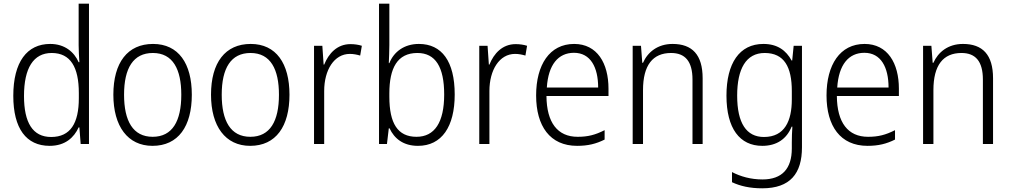

<svg xmlns="http://www.w3.org/2000/svg" viewBox="-20 -780 5476 1040"><path d="M249 10C333 10 381 -35 406 -90H410L417 0H462V-760H406V-535C406 -508 408 -473 410 -443H406C382 -498 331 -542 252 -542C126 -542 52 -444 52 -261C52 -84 122 10 249 10ZM257 -38C157 -38 110 -116 110 -260C110 -411 161 -493 260 -493C362 -493 407 -416 407 -276V-248C407 -113 362 -38 257 -38Z M1019 -267C1019 -436 947 -542 809 -542C671 -542 594 -441 594 -267C594 -96 672 10 806 10C946 10 1019 -96 1019 -267ZM652 -267C652 -411 702 -493 808 -493C917 -493 962 -404 962 -267C962 -124 914 -39 807 -39C700 -39 652 -125 652 -267Z M1548 -267C1548 -436 1476 -542 1338 -542C1200 -542 1123 -441 1123 -267C1123 -96 1201 10 1335 10C1475 10 1548 -96 1548 -267ZM1181 -267C1181 -411 1231 -493 1337 -493C1446 -493 1491 -404 1491 -267C1491 -124 1443 -39 1336 -39C1229 -39 1181 -125 1181 -267Z M1878 -541C1806 -541 1760 -490 1736 -430H1733L1726 -532H1681V0H1736V-287C1736 -401 1790 -488 1875 -488C1895 -488 1914 -484 1931 -479L1940 -532C1921 -538 1900 -541 1878 -541Z M2089 -536V-760H2033V0H2076L2086 -85H2090C2116 -29 2165 10 2244 10C2373 10 2443 -94 2443 -268C2443 -448 2373 -542 2249 -542C2169 -542 2113 -499 2089 -438H2086C2087 -464 2089 -504 2089 -536ZM2241 -493C2339 -493 2386 -417 2386 -268C2386 -117 2334 -39 2236 -39C2134 -39 2089 -112 2089 -256V-274C2089 -411 2132 -493 2241 -493Z M2773 -541C2701 -541 2655 -490 2631 -430H2628L2621 -532H2576V0H2631V-287C2631 -401 2685 -488 2770 -488C2790 -488 2809 -484 2826 -479L2835 -532C2816 -538 2795 -541 2773 -541Z M3090 -542C2957 -542 2884 -429 2884 -263C2884 -97 2959 10 3106 10C3165 10 3209 -1 3255 -24V-75C3204 -49 3164 -39 3109 -39C3000 -39 2941 -116 2940 -260H3276V-300C3276 -437 3215 -542 3090 -542ZM3089 -494C3179 -494 3220 -415 3220 -306H2942C2950 -430 3004 -494 3089 -494Z M3623 -542C3542 -542 3488 -497 3463 -440H3459L3452 -532H3407V0H3463V-292C3463 -427 3516 -493 3615 -493C3691 -493 3731 -448 3731 -349V0H3786V-356C3786 -484 3729 -542 3623 -542Z M4115 -542C3985 -542 3915 -437 3915 -262C3915 -84 3987 10 4109 10C4187 10 4241 -27 4268 -94H4272C4270 -64 4269 -35 4269 -8V24C4269 133 4217 192 4110 192C4047 192 3991 176 3945 152V207C3990 228 4042 240 4109 240C4260 240 4324 160 4324 18V-532H4279L4271 -452H4268C4238 -507 4191 -542 4115 -542ZM4122 -493C4228 -493 4269 -417 4269 -287V-241C4269 -126 4231 -38 4118 -38C4023 -38 3973 -113 3973 -262C3973 -407 4021 -493 4122 -493Z M4663 -542C4530 -542 4457 -429 4457 -263C4457 -97 4532 10 4679 10C4738 10 4782 -1 4828 -24V-75C4777 -49 4737 -39 4682 -39C4573 -39 4514 -116 4513 -260H4849V-300C4849 -437 4788 -542 4663 -542ZM4662 -494C4752 -494 4793 -415 4793 -306H4515C4523 -430 4577 -494 4662 -494Z M5196 -542C5115 -542 5061 -497 5036 -440H5032L5025 -532H4980V0H5036V-292C5036 -427 5089 -493 5188 -493C5264 -493 5304 -448 5304 -349V0H5359V-356C5359 -484 5302 -542 5196 -542Z"/></svg>

Font: Noto Sans Gujarati UI SemiCondensed Light
Style: Regular
Weight: 300
Width: 4
Designer: Jelle Bosma - Monotype Design Team, Universal Thirst
Foundry: Monotype Imaging Inc.
Version: Version 2.106